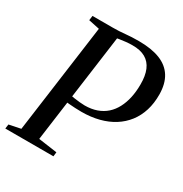

<svg xmlns="http://www.w3.org/2000/svg" viewBox="-184 -880 961 1011"><g transform="rotate(30 296.5 -375.0)"><path d="M-9.5 0 -6 -26.5 64.5 -41 154.5 -701 88 -715 91.5 -743H214Q254 -743 289.2 -746.8Q324.5 -750.5 370 -750.5Q447 -750.5 498.8 -730Q550.5 -709.5 576.8 -667.2Q603 -625 603.5 -561Q604 -507.5 590.2 -463.2Q576.5 -419 549.8 -384.2Q523 -349.5 485 -325.5Q447 -301.5 398.5 -289Q350 -276.5 293 -276.5Q275 -276.5 255.2 -277.5Q235.5 -278.5 217.8 -280Q200 -281.5 188 -283L192 -326Q206.5 -323 224.8 -320.2Q243 -317.5 260.5 -315.8Q278 -314 291 -314Q331.5 -314 363.8 -325.5Q396 -337 419.8 -358.2Q443.5 -379.5 459.2 -409.5Q475 -439.5 483 -476.5Q491 -513.5 491 -556Q491.5 -609 476.5 -644.2Q461.5 -679.5 430.5 -697.2Q399.5 -715 350 -714.5Q332.5 -714.5 313 -712.5Q293.5 -710.5 275 -707.5Q256.5 -704.5 241 -701.5L265.5 -725.5L172.5 -42L286 -26L283 0Z"/></g></svg>

Font: Merriweather 96pt
Style: Italic
Weight: 400
Italic angle: -7.8°
Version: Version 2.101